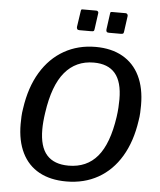

<svg xmlns="http://www.w3.org/2000/svg" viewBox="-62 -1007 891 1071"><g transform="rotate(5 383.5 -472.0)"><path d="M349 10Q260 10 197 -24.5Q134 -59 101 -126Q68 -193 68 -287Q68 -307 69 -329Q70 -351 74 -374Q91 -494 142 -578.5Q193 -663 271.5 -707.5Q350 -752 448 -752Q536 -752 599 -716.5Q662 -681 695 -613.5Q728 -546 728 -450Q728 -430 727 -408Q726 -386 722 -363Q705 -245 655 -161.5Q605 -78 527 -34Q449 10 349 10ZM354 -79Q456 -79 516 -150.5Q576 -222 598 -373Q602 -401 603.5 -426Q605 -451 605 -472Q605 -570 565 -617Q525 -664 445 -664Q345 -664 283 -590Q221 -516 199 -362Q195 -336 193 -312Q191 -288 191 -268Q191 -171 232 -125Q273 -79 354 -79ZM445 -938 433 -851Q432 -842 429 -839.5Q426 -837 415 -837H349Q340 -837 336.5 -842Q333 -847 334 -855L347 -943Q348 -951 350 -952.5Q352 -954 358 -954H434Q440 -954 443.5 -949Q447 -944 445 -938ZM610 -938 598 -851Q597 -842 593.5 -839.5Q590 -837 579 -837H514Q504 -837 501 -842Q498 -847 499 -855L511 -943Q512 -951 514 -952.5Q516 -954 522 -954H598Q604 -954 607.5 -949Q611 -944 610 -938Z"/></g></svg>

Font: Libre Franklin Thin Medium
Style: Italic
Weight: 500
Italic angle: -8°
Version: Version 3.000